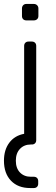

<svg xmlns="http://www.w3.org/2000/svg" viewBox="-20 -730 284 970"><path d="M151 -627H113Q103 -627 97 -633Q91 -639 91 -649V-687Q91 -697 97 -703.5Q103 -710 113 -710H151Q161 -710 167.5 -703.5Q174 -697 174 -687V-649Q174 -639 167.5 -633Q161 -627 151 -627ZM141 0H136Q102 0 81 22Q60 44 60 82Q60 120 81 141.5Q102 163 136 163H151Q161 163 167 169Q173 175 173 185V198Q173 208 167 214Q161 220 151 220H132Q71 220 35.5 183Q0 146 0 82Q0 27 27 -9Q54 -45 102 -54V-498Q102 -508 108 -514Q114 -520 124 -520H141Q151 -520 157 -514Q163 -508 163 -498V-22Q163 -12 157 -6Q151 0 141 0Z"/></svg>

Font: Rubik
Style: Regular
Weight: 300
Designer: Hubert & Fischer
Foundry: Hubert & Fischer
Version: Version 1.100